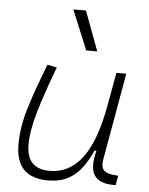

<svg xmlns="http://www.w3.org/2000/svg" viewBox="-56 -841 697 896"><g transform="rotate(5 293.0 -392.5)"><path d="M201.7 10.3Q50.8 10.3 50.8 -145Q50.8 -227.1 78.6 -317.6Q106.4 -408.2 153.3 -527.3L197.8 -518.1Q148.9 -388.7 123.3 -300.8Q97.7 -212.9 97.7 -147.5Q97.7 -34.7 206.5 -34.7Q297.4 -34.7 357.4 -112.8Q417.5 -190.9 448.2 -358.4L477.1 -517.6H523.4L450.7 -106.9Q449.2 -97.7 449.2 -89.8Q449.2 -69.3 460.4 -58.1Q475.6 -43 518.6 -40.5L527.3 -40L519 4.9H513.7Q460.9 4.9 435.8 -13.9Q410.6 -32.7 407.2 -66.9Q406.2 -74.2 406.2 -82Q406.2 -110.8 416 -147H406.7Q387.7 -103 361.6 -67.4Q335.4 -31.7 296.9 -10.7Q258.3 10.3 201.7 10.3ZM327.6 -609.4 251 -794.9H310.1L379.4 -609.4Z"/></g></svg>

Font: CaskaydiaCove NFP ExtraLight
Style: Italic
Weight: 200
Italic angle: -10°
Designer: Aaron Bell
Foundry: Saja Typeworks
Version: Version 2111.001; VTT 6.35;Nerd Fonts 3.1.1